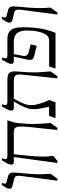

<svg xmlns="http://www.w3.org/2000/svg" viewBox="704 -1330 645 2094"><g transform="rotate(-90 1027.0 -282.5)"><path d="M85 -535 151 -518Q175 -512 185.5 -495Q196 -478 191 -425Q182 -338 178 -273Q174 -208 174.5 -156.5Q175 -105 180 -55L127 20H104L156 -378Q160 -407 155 -425.5Q150 -444 128 -450L44 -470Q33 -473 24.5 -480.5Q16 -488 16 -501Q16 -522 30 -544Q44 -566 58 -585H81Q69 -561 72 -549.5Q75 -538 85 -535Z M731 -395Q720 -290 723 -209.5Q726 -129 733 -55L680 20H657L687 -263Q696 -347 694 -388Q692 -429 677 -442Q662 -455 632 -455H392Q382 -355 374.5 -278.5Q367 -202 366.5 -141Q366 -80 375 -25L320 20H297L362 -455H306Q296 -455 287.5 -460.5Q279 -466 279 -481Q279 -502 294.5 -531.5Q310 -561 326 -585H349Q334 -545 342 -535Q350 -525 367 -525H763Q751 -490 745 -470Q739 -450 736.5 -434.5Q734 -419 731 -395Z M786 0 811 -70H910Q901 -111 893 -154.5Q885 -198 884 -233Q883 -290 909.5 -346.5Q936 -403 967 -455H895Q885 -455 876.5 -460.5Q868 -466 868 -481Q868 -502 883.5 -531.5Q899 -561 915 -585H938Q923 -545 931 -535Q939 -525 956 -525H1201Q1254 -525 1275 -508.5Q1296 -492 1296 -440Q1296 -419 1293 -390Q1289 -350 1287 -314.5Q1285 -279 1285 -245Q1285 -193 1288.5 -146.5Q1292 -100 1296 -55L1243 20H1220L1260 -358Q1261 -368 1261.5 -376.5Q1262 -385 1262 -392Q1262 -429 1246 -442Q1230 -455 1186 -455H999Q968 -403 948 -356.5Q928 -310 928 -261Q928 -224 943 -173.5Q958 -123 984 -70L959 0Z M1645 -525Q1698 -525 1726.5 -505Q1755 -485 1766 -447.5Q1777 -410 1777 -355Q1777 -255 1764 -170.5Q1751 -86 1716 0H1326L1351 -70H1634Q1666 -70 1687 -93Q1708 -116 1720 -153Q1732 -190 1737 -231.5Q1742 -273 1742 -310Q1742 -382 1713.5 -418.5Q1685 -455 1618 -455H1485L1467 -365Q1461 -334 1469.5 -317Q1478 -300 1507 -292L1591 -270L1575 -205L1459 -234Q1431 -241 1424.5 -260.5Q1418 -280 1425 -310L1457 -455H1405Q1395 -455 1386.5 -460.5Q1378 -466 1378 -481Q1378 -502 1393.5 -531.5Q1409 -561 1425 -585H1448Q1433 -545 1441 -535Q1449 -525 1466 -525Z M1897 -535 1963 -518Q1987 -512 1997.5 -495Q2008 -478 2003 -425Q1994 -338 1990 -273Q1986 -208 1986.5 -156.5Q1987 -105 1992 -55L1939 20H1916L1968 -378Q1972 -407 1967 -425.5Q1962 -444 1940 -450L1856 -470Q1845 -473 1836.5 -480.5Q1828 -488 1828 -501Q1828 -522 1842 -544Q1856 -566 1870 -585H1893Q1881 -561 1884 -549.5Q1887 -538 1897 -535Z"/></g></svg>

Font: Bona Nova SC
Style: Italic
Weight: 400
Italic angle: -4°
Designer: Mateusz Machalski
Foundry: Capitalics
Version: Version 4.001; ttfautohint (v1.8.4.7-5d5b)